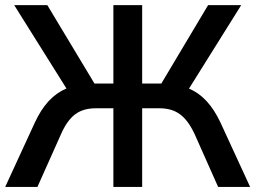

<svg xmlns="http://www.w3.org/2000/svg" viewBox="-20 -739 1010 759"><path d="M127.9 0 220.7 -207.5C253.9 -282.7 293 -311 359.9 -311H428.2V0H542V-311H609.4C675.3 -311 715.3 -282.2 750 -207.5L842.3 0H968.8L851.6 -254.4C820.3 -320.8 781.2 -365.7 727.1 -388.7L933.6 -718.8H802.7L617.7 -408.7H542V-718.8H428.2V-408.7H353.5L167 -718.8H36.1L242.7 -389.2C189.5 -366.7 149.4 -322.8 117.7 -254.4L0.5 0Z"/></svg>

Font: Winston Medium
Style: Regular
Weight: 500
Designer: Vernon Adams, Kim Jin-seong, David Berlow, Cristiano Sobral
Foundry: The Winston Project Authors
Version: Version 3.004